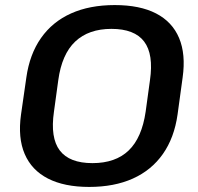

<svg xmlns="http://www.w3.org/2000/svg" viewBox="-20 -729 783 758"><path d="M332 9Q234 9 169.5 -24Q105 -57 77.5 -121Q50 -185 63 -277L84 -423Q97 -515 142 -579Q187 -643 260.5 -676Q334 -709 433 -709Q532 -709 596 -676Q660 -643 687 -579Q714 -515 701 -423L681 -277Q668 -185 623 -121Q578 -57 504.5 -24Q431 9 332 9ZM345 -85Q436 -85 488 -135Q540 -185 555 -288L572 -412Q587 -515 549 -565Q511 -615 420 -615Q330 -615 277 -565Q224 -515 210 -412L193 -288Q178 -185 216 -135Q254 -85 345 -85Z"/></svg>

Font: Pathway Extreme 8pt Thin 12pt SemiBold
Style: Italic
Weight: 600
Italic angle: -8°
Version: Version 1.001;gftools[0.9.26]